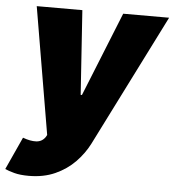

<svg xmlns="http://www.w3.org/2000/svg" viewBox="-79 -594 777 858"><g transform="rotate(5 309.0 -165.5)"><path d="M81 213.1Q42.6 213.1 16.5 206.1Q-9.6 199.2 -25.6 191.8L41.2 45.5Q75.3 58.2 101.2 56.8Q127.1 55.4 142 34.1L147.7 24.1L51.1 -545.5H255.7L281.2 -167.6H286.9L438.9 -545.5H644.9L348 45.5Q325.3 90.2 288.2 128.4Q251.1 166.5 199.4 189.8Q147.7 213.1 81 213.1Z"/></g></svg>

Font: Inter UI Black
Style: Italic
Weight: 900
Italic angle: -9.39999°
Designer: Rasmus Andersson
Foundry: rsms
Version: 3.2;8d6f07862